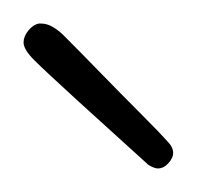

<svg xmlns="http://www.w3.org/2000/svg" viewBox="-20 -564 167 163"><path d="M114 -421Q111 -421 106 -424Q75 -452 46.5 -478Q18 -504 9 -513Q0 -522 0 -528Q0 -533 4 -538Q8 -543 13 -544H15Q20 -544 25 -541Q30 -538 34 -534Q47 -521 65 -502.5Q83 -484 99.5 -467.5Q116 -451 123 -443Q127 -439 127 -434Q127 -430 123 -425.5Q119 -421 114 -421Z"/></svg>

Font: Oooh Baby
Style: Regular
Weight: 400
Designer: Robert E. Leuschke
Foundry: Robert E. Leuschke
Version: Version 1.011; ttfautohint (v1.8.3)